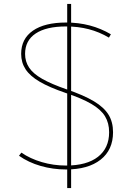

<svg xmlns="http://www.w3.org/2000/svg" viewBox="-20 -855 674 980"><path d="M317 10Q250 10 187.5 -8Q125 -26 77 -60L89 -76Q134 -45 193.5 -27.5Q253 -10 317 -10Q423 -10 480 -54.5Q537 -99 537 -180Q537 -227 516 -261.5Q495 -296 446.5 -324.5Q398 -353 314 -381Q232 -409 182.5 -438Q133 -467 110.5 -501.5Q88 -536 88 -580Q88 -657 148 -698.5Q208 -740 317 -740Q381 -740 438 -725Q495 -710 546 -680L536 -663Q487 -692 433 -706Q379 -720 317 -720Q216 -720 162 -684Q108 -648 108 -580Q108 -541 128.5 -510Q149 -479 195.5 -452.5Q242 -426 320 -399Q408 -369 459.5 -338Q511 -307 534 -269.5Q557 -232 557 -180Q557 -90 493.5 -40Q430 10 317 10ZM323 105V0H343V105ZM323 0V-385H343V0ZM323 -385V-730H343V-385ZM323 -730V-835H343V-730Z"/></svg>

Font: M PLUS 2 Thin Thin
Style: Regular
Weight: 250
Version: Version 1.001